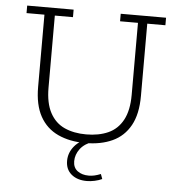

<svg xmlns="http://www.w3.org/2000/svg" viewBox="-54 -634 802 865"><g transform="rotate(5 347.5 -201.0)"><path d="M348 11Q278 11 225 -13.5Q172 -38 143.5 -89.5Q115 -141 115 -222V-549H34V-583H244V-549H162V-223Q162 -153 185.5 -109.5Q209 -66 251 -47Q293 -28 349 -28Q406 -28 448.5 -47Q491 -66 514.5 -109.5Q538 -153 538 -223V-549H457V-583H662V-549H580V-222Q580 -140 551.5 -88.5Q523 -37 471 -13Q419 11 348 11ZM370 181Q327 181 300.5 159Q274 137 274 98Q274 61 299 31Q324 1 375 -16L388 0Q345 15 325.5 41Q306 67 306 97Q306 126 326 141Q346 156 377 156Q390 156 403 153Q416 150 431 144L439 166Q424 173 405.5 177Q387 181 370 181Z"/></g></svg>

Font: Rokkitt SemiBold ExtraLight
Style: Regular
Weight: 250
Version: Version 3.103